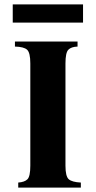

<svg xmlns="http://www.w3.org/2000/svg" viewBox="-20 -854 436 874"><path d="M63 0V-23Q92 -25 105 -38Q118 -51 118 -100V-565Q118 -614 103.5 -627.5Q89 -641 48 -642V-665H333V-642Q304 -641 291 -627.5Q278 -614 278 -565V-100Q278 -51 293 -38Q308 -25 348 -23V0ZM38 -834H358V-751H38Z"/></svg>

Font: Bona Nova
Style: Bold
Weight: 700
Designer: Mateusz Machalski
Foundry: Capitalics
Version: Version 4.001; ttfautohint (v1.8.3)